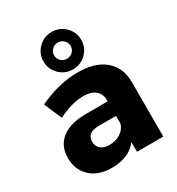

<svg xmlns="http://www.w3.org/2000/svg" viewBox="-193 -936 985 1067"><g transform="rotate(-30 300.0 -403.0)"><path d="M27 -161Q27 -238 80.5 -280.5Q134 -323 234 -324H376V-332Q376 -372 349.5 -394.5Q323 -417 271 -417Q198 -417 110 -372L61 -486Q192 -547 311 -547Q422 -547 483.5 -495.5Q545 -444 546 -352V0H377V-62Q324 8 212 8Q127 8 77 -39Q27 -86 27 -161ZM213.5 -609Q178 -644 178 -694Q178 -744 213.5 -779Q249 -814 299 -814Q349 -814 384.5 -779Q420 -744 420 -694Q420 -644 384.5 -609Q349 -574 299 -574Q249 -574 213.5 -609ZM189 -173Q189 -143 209 -126Q229 -109 265 -109Q306 -109 337 -129.5Q368 -150 376 -183V-231H267Q189 -231 189 -173ZM246 -694Q246 -672 261.5 -657Q277 -642 299 -642Q321 -642 336.5 -657Q352 -672 352 -694Q352 -715 336.5 -730.5Q321 -746 299 -746Q277 -746 261.5 -730.5Q246 -715 246 -694Z"/></g></svg>

Font: Trueno
Style: Bd
Weight: 700
Designer: Julieta Ulanovsky
Foundry: Julieta Ulanovsky
Version: Version 3.001b